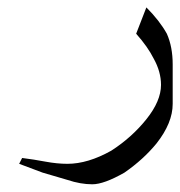

<svg xmlns="http://www.w3.org/2000/svg" viewBox="-20 -426 481 513"><path d="M441.4 -148.4Q441.4 -97.7 398.4 -43Q363.3 0 312.5 35.2Q257.8 66.4 226.6 66.4Q195.3 66.4 160.2 54.7Q132.8 46.9 93.8 35.2Q62.5 23.4 31.2 11.7L39.1 -3.9Q70.3 0 101.6 5.9Q132.8 11.7 160.2 11.7Q214.8 11.7 277.3 -23.4Q332 -58.6 371.1 -107.4Q410.2 -156.2 410.2 -199.2Q410.2 -234.4 390.6 -269.5Q375 -300.8 343.8 -335.9L371.1 -406.2Q406.2 -371.1 425.8 -335.9Q441.4 -300.8 441.4 -253.9Z"/></svg>

Font: 和音 by 宁静之雨，公众号njzyshare
Style: Regular
Weight: 400
Designer: Steve Matteson
Foundry: Ascender Corporation
Version: Version 6.00;June 8, 2018;FontCreator 11.0.0.2388 32-bit